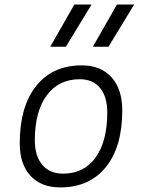

<svg xmlns="http://www.w3.org/2000/svg" viewBox="-20 -815 626 845"><path d="M245.1 9.8Q161.1 9.8 114 -41.5Q66.9 -92.8 66.9 -184.1Q66.9 -346.2 139.2 -436.8Q211.4 -527.3 339.8 -527.3Q423.8 -527.3 470.9 -474.9Q518.1 -422.4 518.1 -328.6Q518.1 -168.9 445.8 -79.6Q373.5 9.8 245.1 9.8ZM257.8 -50.8Q349.6 -50.8 400.9 -122.1Q452.1 -193.4 452.1 -320.3Q452.1 -389.2 420.4 -427.7Q388.7 -466.3 331.1 -466.3Q238.3 -466.3 185.8 -395.3Q133.3 -324.2 133.3 -197.3Q133.3 -128.4 166 -89.6Q198.7 -50.8 257.8 -50.8ZM201.2 -609.4 307.1 -794.9H382.8L270 -609.4ZM388.7 -609.4 494.6 -794.9H570.3L457.5 -609.4Z"/></svg>

Font: Cascadia Code PL Light
Style: Italic
Weight: 300
Italic angle: -10°
Monospace: yes
Designer: Aaron Bell
Foundry: Saja Typeworks
Version: Version 2404.023; ttfautohint (v1.8.4)